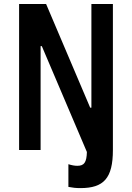

<svg xmlns="http://www.w3.org/2000/svg" viewBox="-20 -750 660 960"><path d="M544.5 0V-730H437V-211.5H431L210.5 -730H75.5V0H183V-519.5H189L414.5 10C413 61 401.5 79 367 79C353.5 79 339 76.5 322 71V184.5C342 188.5 359.5 190.5 382 190.5C498.5 190.5 544.5 141.5 544.5 0Z"/></svg>

Font: Monaspace Neon SemiBold
Style: Regular
Weight: 600
Designer: Riley Cran & the Lettermatic Team
Foundry: Lettermatic
Version: Version 1.200 (Monaspace Neon)